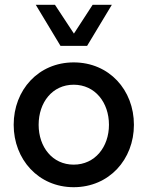

<svg xmlns="http://www.w3.org/2000/svg" viewBox="-20 -770 614 800"><path d="M129 -750 232 -579H343L446 -750H366L288 -630L209 -750ZM287 10C435 10 538 -106 538 -250C538 -395 435 -510 287 -510C140 -510 37 -395 37 -250C37 -106 140 10 287 10ZM287 -84C198 -84 141 -158 141 -250C141 -343 198 -417 287 -417C376 -417 434 -343 434 -250C434 -158 376 -84 287 -84Z"/></svg>

Font: Oakes Medium
Style: Regular
Weight: 500
Designer: Samuel Oakes
Foundry: Samuel Oakes
Version: Version 1.003;PS 001.003;hotconv 1.0.88;makeotf.lib2.5.64775